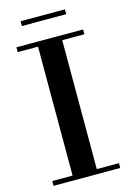

<svg xmlns="http://www.w3.org/2000/svg" viewBox="-131 -940 681 1004"><g transform="rotate(-15 210.0 -438.0)"><path d="M29.5 0V-26H139.5V-724H29.5V-750H390.5V-724H270.5V-26H390.5V0ZM86 -850V-876H326V-850Z"/></g></svg>

Font: Bodoni Moda SC 9pt SemiBold
Style: Regular
Weight: 600
Designer: Owen Earl
Foundry: indestructible type
Version: Version 2.005